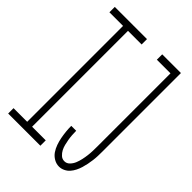

<svg xmlns="http://www.w3.org/2000/svg" viewBox="-218 -831 936 936"><g transform="rotate(45 250.0 -363.5)"><path d="M8 0V-37H102V-698H8V-735H230V-698H136V-37H230V0ZM366 8Q347 8 330 -2Q313 -12 302.5 -27.5Q292 -43 285.5 -61.5Q279 -80 275.5 -98.5Q272 -117 270 -136Q268 -155 268 -174V-175H302V-174Q302 -160 303 -145.5Q304 -131 306.5 -116.5Q309 -102 312.5 -88Q316 -74 322.5 -61.5Q329 -49 340 -39Q351 -29 366 -29Q382 -29 393.5 -41Q405 -53 411 -68Q417 -83 420.5 -99Q424 -115 426 -131Q428 -147 428.5 -163Q429 -179 429 -195V-698H335V-735H464V-195Q464 -179 463.5 -163.5Q463 -148 461 -132.5Q459 -117 456 -102Q453 -87 448.5 -72Q444 -57 437 -43Q430 -29 420 -17.5Q410 -6 395.5 1Q381 8 366 8Z"/></g></svg>

Font: Iosevka Curly Slab Extralight
Style: Regular
Weight: 200
Monospace: yes
Designer: Belleve Invis
Foundry: Belleve Invis
Version: Version 22.1.2; ttfautohint (v1.8.4)